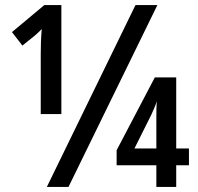

<svg xmlns="http://www.w3.org/2000/svg" viewBox="-20 -734 777 754"><path d="M164 0H249L598 -714H512ZM140 -286H221V-714H154L27 -608L68 -555L120 -597C126 -602 134 -610 144 -620C141 -586 140 -555 140 -523ZM594 0H672V-85H722V-151H672V-430H588L438 -144V-85H594ZM508 -151 574 -283C582 -301 590 -318 596 -336C594 -318 594 -293 594 -262V-151Z"/></svg>

Font: Noto Sans Display Condensed Medium
Style: Regular
Weight: 500
Width: 3
Designer: Monotype Design Team
Foundry: Monotype Imaging Inc.
Version: Version 1.900